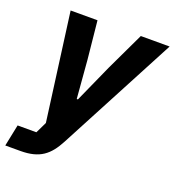

<svg xmlns="http://www.w3.org/2000/svg" viewBox="-161 -629 850 933"><g transform="rotate(20 264.0 -162.5)"><path d="M314 -327 226 -131H220L204 -327L184 -525H45L119 30L91 88H-6L-29 200H49C149 200 194 162 235 85L557 -525H408Z"/></g></svg>

Font: Braiins Sans
Style: Bold Italic
Weight: 700
Italic angle: -11.31°
Designer: Mike Abbink, Paul van der Laan, Pieter van Rosmalen, Jiri Chlebus, Lubos Buracinsky
Foundry: Bold Monday, Sudetype
Version: Version 1.000;hotconv 1.0.109;makeotfexe 2.5.65596